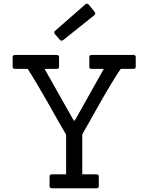

<svg xmlns="http://www.w3.org/2000/svg" viewBox="-20 -1014 799 1034"><path d="M500 0H259Q247 0 247 -12V-63Q247 -75 259 -75H336V-289L296 -358Q166 -589 129 -643H61Q48 -643 48 -655V-706Q48 -718 61 -718H286Q298 -718 298 -706V-655Q298 -643 286 -643H220L377 -365H383L539 -643H473Q461 -643 461 -655V-706Q461 -718 473 -718H699Q711 -718 711 -706V-655Q711 -643 699 -643H630Q581 -571 502.5 -431Q424 -291 423 -290V-75H500Q512 -75 512 -63V-12Q512 0 500 0ZM320 -798Q315 -795 310 -795Q305 -795 301 -801L276 -830Q272 -835 272 -840Q272 -845 278 -849L439 -990Q443 -994 448 -994Q453 -994 458 -989L489 -951Q493 -946 493 -941.5Q493 -937 488 -932Z"/></svg>

Font: Sanchez
Style: Regular
Weight: 400
Designer: Daniel Hernández
Foundry: LatinoType
Version: Version 1.001